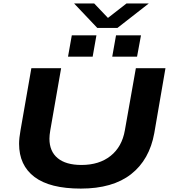

<svg xmlns="http://www.w3.org/2000/svg" viewBox="-20 -1083 994 1115"><path d="M844.2 -1063 662.1 -920.9H544.9L410.2 -1063H526.9L606.9 -979L714.8 -1063ZM375 -753.9 397 -877.9H540L518.1 -753.9ZM631.8 -753.9 653.8 -877.9H798.8L775.9 -753.9ZM449.2 12.2Q269.5 12.2 180.2 -55.4Q90.8 -123 90.8 -248Q90.8 -280.3 99.1 -326.2L162.1 -687H335L272 -326.2Q267.1 -297.9 267.1 -277.8Q267.1 -204.1 314.9 -164.6Q362.8 -125 453.1 -125Q556.2 -125 622.3 -177.7Q688.5 -230.5 705.1 -326.2L769 -687H940.9L876 -310.1Q848.1 -155.3 741.2 -71.5Q634.3 12.2 449.2 12.2Z"/></svg>

Font: Archivo Expanded
Style: Bold Italic
Weight: 700
Width: 7
Italic angle: -10°
Designer: Hector Gatti
Foundry: Omnibus-Type
Version: Version 2.001